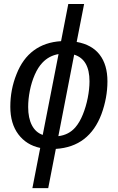

<svg xmlns="http://www.w3.org/2000/svg" viewBox="-20 -745 596 972"><path d="M262.7 8.8 224.1 207.5H144L183.6 3.9Q113.8 -10.7 73 -64.9Q32.2 -119.1 32.2 -204.6Q32.2 -291.5 63.5 -369.1Q94.2 -447.8 151.1 -489.7Q208 -531.7 289.1 -536.6L325.7 -724.6H405.8L368.2 -532.7Q445.3 -519 484.6 -468Q523.9 -417 523.9 -333.5Q523.9 -250 493.7 -167.5Q462.9 -85.4 405.3 -41Q347.7 3.4 262.7 8.8ZM275.4 -55.7Q328.1 -62 361.3 -100.1Q383.3 -125.5 399.4 -165.3Q415.5 -205.1 424.3 -249.8Q433.1 -294.4 433.1 -333.5Q433.1 -444.3 355.5 -468.3ZM276.4 -471.2Q228 -462.9 194.8 -427.7Q172.4 -404.3 156 -366.7Q139.6 -329.1 131.1 -286.1Q122.6 -243.2 122.6 -203.1Q122.6 -147.5 141.4 -111.1Q160.2 -74.7 196.3 -62Z"/></svg>

Font: Arimo
Style: Italic
Weight: 400
Italic angle: -12°
Designer: Steve Matteson
Foundry: Monotype Imaging Inc.
Version: Version 1.33